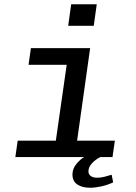

<svg xmlns="http://www.w3.org/2000/svg" viewBox="-20 -737 640 901"><path d="M231 0 293 -433H114L125 -511H403L331 0ZM52 0 63 -77H519L508 0ZM300 -616 314 -717H434L420 -616ZM403 144Q365 144 342.5 128.5Q320 113 320 82Q320 55 338 33Q356 11 375 0H451Q427 12 411 30Q395 48 395 67Q395 81 406 89Q417 97 435 97Q453 97 470.5 92.5Q488 88 504 83L511 119Q485 131 456 137.5Q427 144 403 144Z"/></svg>

Font: Chivo Mono
Style: Italic
Weight: 400
Italic angle: -8.05°
Monospace: yes
Version: Version 1.008